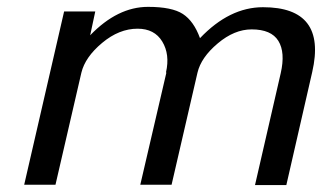

<svg xmlns="http://www.w3.org/2000/svg" viewBox="-20 -533 929 554"><path d="M460 -323.2 459 -324.2Q470.7 -376 448.2 -413.1Q425.8 -450.2 377 -450.2Q323.7 -450.2 274.7 -409.2Q225.6 -368.2 214.8 -323.2L140.1 0H49.8L165 -500H254.9L240.2 -431.2Q319.3 -513.2 407.2 -513.2Q476.1 -513.2 507.6 -492.7Q539.1 -472.2 557.1 -422.9Q642.1 -512.2 738.8 -512.2Q923.8 -512.2 880.9 -325.2L806.2 1H715.8L790 -321.8Q803.7 -381.8 783.2 -415Q762.7 -448.2 706.1 -448.2Q656.2 -448.2 608.2 -407.7Q560.1 -367.2 549.8 -323.2L475.1 0H384.8Z"/></svg>

Font: Perun
Style: Italic
Weight: 400
Italic angle: -12°
Foundry: Stefan Peev, Context Ltd
Version: Version 001.000